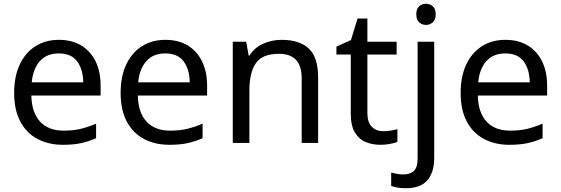

<svg xmlns="http://www.w3.org/2000/svg" viewBox="-20 -757 2969 1017"><path d="M292 -546Q361 -546 410.5 -516Q460 -486 486.5 -431.5Q513 -377 513 -304V-251H146Q148 -160 192.5 -112.5Q237 -65 317 -65Q368 -65 407.5 -74.5Q447 -84 489 -102V-25Q448 -7 408 1.5Q368 10 313 10Q237 10 178.5 -21Q120 -52 87.5 -113.5Q55 -175 55 -264Q55 -352 84.5 -415Q114 -478 167.5 -512Q221 -546 292 -546ZM291 -474Q228 -474 191.5 -433.5Q155 -393 148 -321H421Q420 -389 389 -431.5Q358 -474 291 -474Z M856 -546Q925 -546 974.5 -516Q1024 -486 1050.5 -431.5Q1077 -377 1077 -304V-251H710Q712 -160 756.5 -112.5Q801 -65 881 -65Q932 -65 971.5 -74.5Q1011 -84 1053 -102V-25Q1012 -7 972 1.5Q932 10 877 10Q801 10 742.5 -21Q684 -52 651.5 -113.5Q619 -175 619 -264Q619 -352 648.5 -415Q678 -478 731.5 -512Q785 -546 856 -546ZM855 -474Q792 -474 755.5 -433.5Q719 -393 712 -321H985Q984 -389 953 -431.5Q922 -474 855 -474Z M1471 -546Q1567 -546 1616 -499.5Q1665 -453 1665 -349V0H1578V-343Q1578 -472 1458 -472Q1369 -472 1335 -422Q1301 -372 1301 -278V0H1213V-536H1284L1297 -463H1302Q1328 -505 1374 -525.5Q1420 -546 1471 -546Z M2010 -62Q2030 -62 2051 -65.5Q2072 -69 2085 -73V-6Q2071 1 2045 5.5Q2019 10 1995 10Q1953 10 1917.5 -4.5Q1882 -19 1860 -55Q1838 -91 1838 -156V-468H1762V-510L1839 -545L1874 -659H1926V-536H2081V-468H1926V-158Q1926 -109 1949.5 -85.5Q1973 -62 2010 -62Z M2185 -681Q2185 -710 2200 -723.5Q2215 -737 2237 -737Q2257 -737 2272.5 -723.5Q2288 -710 2288 -681Q2288 -653 2272.5 -639Q2257 -625 2237 -625Q2215 -625 2200 -639Q2185 -653 2185 -681ZM2129 240Q2104 240 2085 236.5Q2066 233 2052 228V157Q2067 161 2083 164Q2099 167 2118 167Q2150 167 2171 149.5Q2192 132 2192 83V-536H2280V80Q2280 155 2244 197.5Q2208 240 2129 240Z M2657 -546Q2726 -546 2775.5 -516Q2825 -486 2851.5 -431.5Q2878 -377 2878 -304V-251H2511Q2513 -160 2557.5 -112.5Q2602 -65 2682 -65Q2733 -65 2772.5 -74.5Q2812 -84 2854 -102V-25Q2813 -7 2773 1.5Q2733 10 2678 10Q2602 10 2543.5 -21Q2485 -52 2452.5 -113.5Q2420 -175 2420 -264Q2420 -352 2449.5 -415Q2479 -478 2532.5 -512Q2586 -546 2657 -546ZM2656 -474Q2593 -474 2556.5 -433.5Q2520 -393 2513 -321H2786Q2785 -389 2754 -431.5Q2723 -474 2656 -474Z"/></svg>

Font: Noto Sans Old North Arabian
Style: Regular
Weight: 400
Designer: Monotype Design Team
Foundry: Monotype Imaging Inc.
Version: Version 2.001; ttfautohint (v1.8.4.7-5d5b)